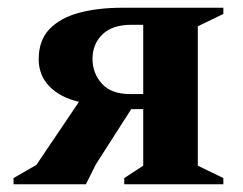

<svg xmlns="http://www.w3.org/2000/svg" viewBox="-20 -476 628 496"><path d="M301 0V-16L350 -48V-194H319L228 -52L202 0H15V-16L74 -50L184 -213Q136 -224 108 -252.5Q80 -281 80 -323Q80 -372 108 -401Q136 -430 184.5 -443Q233 -456 296 -456H557V-440L491 -408V-48L557 -16V0ZM316 -233H350V-412H320Q270 -412 244.5 -387Q219 -362 219 -324Q219 -287 243 -260Q267 -233 316 -233Z"/></svg>

Font: Spectral
Style: Bold
Weight: 700
Designer: Jean-Baptiste Levee
Foundry: Production Type
Version: Version 2.001